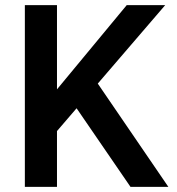

<svg xmlns="http://www.w3.org/2000/svg" viewBox="-20 -727 689 747"><path d="M330 -446.3 635 0H487.7L248.3 -349ZM201.7 0H76.7V-707H201.7ZM155 -162.7V-323L473 -707H622.7Z"/></svg>

Font: Asta Sans Light
Style: Regular
Weight: 300
Designer: 42dot
Version: Version 1.000